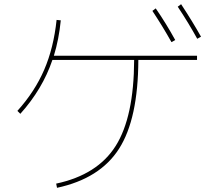

<svg xmlns="http://www.w3.org/2000/svg" viewBox="-20 -866 1040 916"><path d="M920 -600V-580H640Q639 -299 548 -156.5Q457 -14 252 30L248 10Q445 -32 532 -170Q619 -308 620 -580H230Q183 -441 77 -323L63 -337Q146 -429 191 -533.5Q236 -638 250 -771L270 -769Q261 -678 237 -600ZM707 -814 723 -826Q772 -755 816 -675L798 -665Q758 -737 707 -814ZM828 -834 844 -846Q898 -764 939 -691L921 -681Q881 -754 828 -834Z"/></svg>

Font: M PLUS 1p Thin
Style: Regular
Weight: 250
Version: Version 1.062